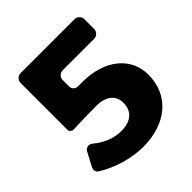

<svg xmlns="http://www.w3.org/2000/svg" viewBox="-191 -835 977 977"><g transform="rotate(-45 297.5 -346.5)"><path d="M532 -594V-665C532 -684 516 -700 497 -700H108C89 -700 73 -684 73 -665V-327C73 -315 85 -306 96 -306C148 -309 232 -310 263 -310C332 -310 372 -278 372 -223C372 -163 332 -129 263 -129C211 -129 159 -149 113 -188C99 -200 76 -197 67 -181L28 -107C20 -91 21 -74 37 -65C108 -21 201 7 284 7C453 7 563 -88 563 -235C563 -360 458 -446 298 -446H267C249 -446 235 -460 235 -478V-524C235 -543 251 -559 270 -559H497C516 -559 532 -575 532 -594Z"/></g></svg>

Font: Trueno
Style: RoundBd
Weight: 700
Designer: Julieta Ulanovsky, Jasper
Foundry: Julieta Ulanovsky, Cannot Into Space Fonts
Version: Version 3.001